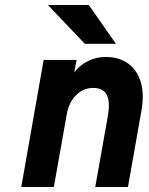

<svg xmlns="http://www.w3.org/2000/svg" viewBox="-20 -752 598 772"><path d="M65.5 0 155.5 -511H288L278.5 -461Q301.5 -491 334.8 -507Q368 -523 404.5 -523Q459.5 -523 496 -496Q532.5 -469 546.5 -420.2Q560.5 -371.5 548.5 -306L494.5 0H363L413 -282Q424 -342 409.5 -370.2Q395 -398.5 355 -398.5Q315.5 -398.5 286.5 -370Q257.5 -341.5 248.5 -293L196.5 0ZM321 -576 172.5 -732H337L446 -576Z"/></svg>

Font: Overpass ExtraBold
Style: Italic
Weight: 800
Italic angle: -10°
Designer: Delve Withrington, Dave Bailey, Thomas Jockin
Foundry: Delve Fonts LLC
Version: Version 4.000